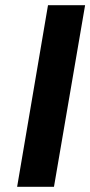

<svg xmlns="http://www.w3.org/2000/svg" viewBox="-20 -720 348 740"><path d="M165 -700 46 0H188L308 -700Z"/></svg>

Font: Jost SemiBold
Style: Italic
Weight: 600
Italic angle: -5°
Version: Version 3.710